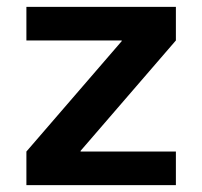

<svg xmlns="http://www.w3.org/2000/svg" viewBox="-20 -540 590 560"><path d="M57 0V-98L335 -420V-422H57V-520H493V-422L215 -100V-98H493V0Z"/></svg>

Font: M PLUS 2 Thin SemiBold
Style: Regular
Weight: 600
Version: Version 1.001